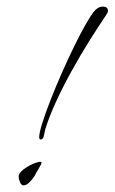

<svg xmlns="http://www.w3.org/2000/svg" viewBox="-20 -546 345 578"><path d="M103 -126Q98 -126 98 -133Q98 -146 107.5 -176Q117 -206 132 -244.5Q147 -283 165.5 -325Q184 -367 202.5 -405Q221 -443 237 -471Q253 -499 262 -510Q267 -517 274 -521.5Q281 -526 290 -526Q305 -526 305 -513Q305 -510 303 -506.5Q301 -503 299 -500Q276 -466 249 -423Q222 -380 196 -333Q170 -286 149 -240.5Q128 -195 116 -156Q115 -152 112.5 -139Q110 -126 103 -126ZM51 12Q44 12 40 2Q36 -8 36 -14Q36 -24 49 -34.5Q62 -45 78 -52Q94 -59 102 -59L105 -58V-57Q105 -52 96 -37.5Q87 -23 84 -16Q80 -9 70 1.5Q60 12 51 12Z"/></svg>

Font: Bonheur Royale
Style: Regular
Weight: 400
Designer: Robert E. Leuschke
Foundry: Robert E. Leuschke
Version: Version 1.010; ttfautohint (v1.8.3)